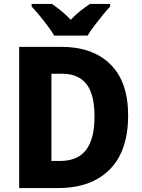

<svg xmlns="http://www.w3.org/2000/svg" viewBox="-20 -951 718 971"><path d="M628 -368Q628 -187 534.5 -93.5Q441 0 274 0H77V-714H291Q449 -714 538.5 -625.5Q628 -537 628 -368ZM458 -362Q458 -474 417 -526Q376 -578 296 -578H240V-137H283Q373 -137 415.5 -193Q458 -249 458 -362ZM254 -771Q242 -792 221.5 -819.5Q201 -847 179 -873.5Q157 -900 140 -918V-931H243Q265 -916 289.5 -896Q314 -876 338 -851Q362 -877 387 -896.5Q412 -916 435 -931H537V-918Q520 -900 498.5 -873.5Q477 -847 456.5 -820Q436 -793 423 -771Z"/></svg>

Font: Noto Sans Telugu SemiCondensed ExtraBold
Style: Regular
Weight: 800
Width: 4
Designer: Jelle Bosma - Monotype Design Team
Foundry: Monotype Imaging Inc.
Version: Version 2.005; ttfautohint (v1.8.4.7-5d5b)